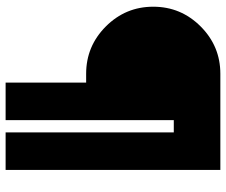

<svg xmlns="http://www.w3.org/2000/svg" viewBox="-82 -658 824 701"><g transform="rotate(90 330.5 -308.0)"><path d="M250 -700Q149 -700 77 -628Q5 -556 5 -455Q5 -354 77 -282Q149 -210 250 -210H282V84H419V-530H464V84H601V-700H282Z"/></g></svg>

Font: Unageo
Style: Black
Weight: 900
Designer: Richard Sepsi
Foundry: Richard Sepsi
Version: Version 2.000